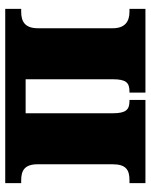

<svg xmlns="http://www.w3.org/2000/svg" viewBox="59 -635 576 734"><g transform="rotate(-90 347.0 -268.0)"><path d="M332 0V-61H328C295 -61 281 -74 281 -125V-458H411V-125C411 -74 398 -61 364 -61H360V0H680V-61H669C631 -61 606 -79 606 -125V-411C606 -460 631 -475 669 -475H680V-536H14V-475H25C63 -475 86 -461 86 -412V-125C86 -74 64 -61 25 -61H14V0Z"/></g></svg>

Font: UArctic Serif Black
Style: Regular
Weight: 900
Designer: Customization by Puisto advertising & original work Monotype Design Team
Foundry: Monotype Imaging Inc.
Version: Version 2.004